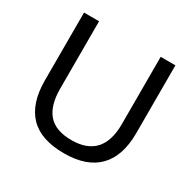

<svg xmlns="http://www.w3.org/2000/svg" viewBox="-157 -868 1046 1039"><g transform="rotate(30 366.5 -348.0)"><path d="M367 9Q222 9 151.5 -64.5Q81 -138 81 -281V-705H175V-284Q175 -179 221 -126Q267 -73 367 -73Q463 -73 511.5 -126Q560 -179 560 -284V-705H652V-281Q652 -138 580 -64.5Q508 9 367 9Z"/></g></svg>

Font: Mulish Medium
Style: Regular
Weight: 500
Designer: Vernon Adams
Foundry: Vernon Adams
Version: Version 3.603; ttfautohint (v1.8.3)